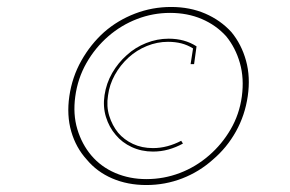

<svg xmlns="http://www.w3.org/2000/svg" viewBox="-20 -648 833 551"><path d="M400 -134Q352 -134 311 -151.5Q270 -169 242 -202Q215 -234 202 -277Q189 -320 196 -371Q203 -423 228 -467Q253 -511 291 -544Q328 -576 373.5 -593.5Q419 -611 468 -611Q518 -611 559 -593.5Q600 -576 629 -544Q656 -511 668.5 -467Q681 -423 674 -371Q667 -320 642 -277Q617 -234 580 -202Q542 -169 496 -151.5Q450 -134 400 -134ZM400 -117Q454 -117 503 -136Q552 -155 591 -190Q631 -224 657 -270.5Q683 -317 691 -372Q699 -427 686 -474Q673 -521 644 -556Q613 -590 569 -609Q525 -628 471 -628Q417 -628 367.5 -609Q318 -590 279 -556Q240 -521 213.5 -474Q187 -427 179 -372Q171 -317 184.5 -270.5Q198 -224 229 -190Q258 -155 302 -136Q346 -117 400 -117ZM527 -464H537L544 -515Q527 -526 507 -531.5Q487 -537 464 -537Q431 -537 399.5 -524.5Q368 -512 344 -490Q319 -468 302 -438.5Q285 -409 280 -375Q275 -342 284 -312.5Q293 -283 312 -261Q330 -239 358 -226Q386 -213 419 -213Q442 -213 463.5 -219Q485 -225 505 -236L500 -244Q481 -234 460.5 -228.5Q440 -223 419 -223Q387 -223 361.5 -235Q336 -247 319 -267Q302 -288 293.5 -315.5Q285 -343 290 -374Q294 -405 309.5 -433Q325 -461 349 -483Q372 -504 401.5 -516Q431 -528 462 -528Q483 -528 500.5 -523.5Q518 -519 534 -509Z"/></svg>

Font: Josefin Slab ExtraLight
Style: Italic
Weight: 250
Italic angle: -12°
Designer: Santiago Orozco
Foundry: Typemade
Version: Version 2.100